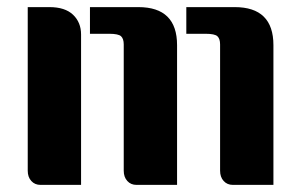

<svg xmlns="http://www.w3.org/2000/svg" viewBox="-20 -520 845 540"><path d="M504 -500H640Q749 -500 749 -393V0H635Q619 0 609 -11Q599 -22 599 -40V-395Q599 -411 591.5 -418Q584 -425 558 -425H504ZM58 -500H119Q163 -500 185.5 -478.5Q208 -457 208 -423V0H94Q78 0 68 -11Q58 -22 58 -40ZM233 -500H369Q478 -500 478 -393V0H364Q348 0 338 -11Q328 -22 328 -40V-395Q328 -411 320.5 -418Q313 -425 287 -425H233Z"/></svg>

Font: Keania One
Style: Regular
Weight: 400
Designer: Julia Petretta
Foundry: Julia Petretta
Version: Version 1.003